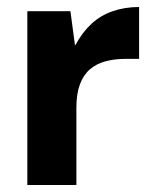

<svg xmlns="http://www.w3.org/2000/svg" viewBox="-20 -528 435 548"><path d="M58 0V-496H181L194 -399H195Q215 -436 241 -460Q267 -484 301.5 -496Q336 -508 377 -508V-360H339Q307 -360 281 -353Q255 -346 236.5 -330Q218 -314 208 -287Q198 -260 198 -220V0Z"/></svg>

Font: DM Sans 28pt ExtraBold
Style: Regular
Weight: 800
Version: Version 4.004;gftools[0.9.30]